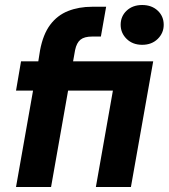

<svg xmlns="http://www.w3.org/2000/svg" viewBox="-20 -747 674 767"><path d="M44 0 112 -385H44L64 -502H133L140 -546Q152 -610 180.5 -648Q209 -686 252 -703Q295 -720 348 -720H404L383 -601H348Q317 -601 301.5 -588.5Q286 -576 280 -547L272 -502H592L503 0H363L431 -385H252L184 0ZM548 -568Q510 -568 486 -591.5Q462 -615 462 -648Q462 -682 486 -704.5Q510 -727 548 -727Q586 -727 610 -704.5Q634 -682 634 -648Q634 -615 610 -591.5Q586 -568 548 -568Z"/></svg>

Font: DM Sans 16pt ExtraBold
Style: Italic
Weight: 800
Italic angle: -10°
Version: Version 4.004;gftools[0.9.30]